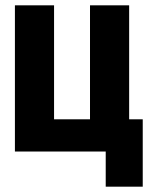

<svg xmlns="http://www.w3.org/2000/svg" viewBox="-20 -569 570 721"><path d="M36 0H362H377V132H516V-121H465V-549H318V-121H183V-549H36Z"/></svg>

Font: Noto Sans Mono Condensed ExtraBold
Style: Regular
Weight: 800
Width: 3
Designer: Monotype Design Team
Foundry: Monotype Imaging Inc.
Version: Version 2.014